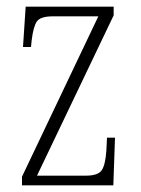

<svg xmlns="http://www.w3.org/2000/svg" viewBox="-20 -556 422 576"><path d="M46 0V-26L275 -507H139Q101 -507 90.5 -491.5Q80 -476 75 -435L73 -415H49L57 -536H321V-510L91 -29H237Q274 -29 285 -45Q296 -61 299 -103L301 -143H325L320 0Z"/></svg>

Font: Noto Serif Tamil ExtraCondensed ExtraLight
Style: Italic
Weight: 200
Width: 2
Italic angle: -12°
Designer: Indian Type Foundry, Tom Grace, and the Monotype Design Team
Foundry: Monotype Imaging Inc.
Version: Version 2.003; ttfautohint (v1.8.4.7-5d5b)